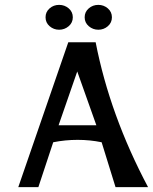

<svg xmlns="http://www.w3.org/2000/svg" viewBox="-20 -764 624 784"><path d="M219.2 -252.4H373.5L295.4 -472.2ZM584.5 0H451.7L395 -183.1Q347.7 -192.9 296.9 -192.9Q246.1 -192.9 197.3 -183.1L136.7 0H54.7L258.8 -591.3H370.6Q428.7 -293.5 584.5 0ZM260.7 -729.7Q277.3 -715.3 277.3 -693.4Q277.3 -671.4 260.5 -657Q243.7 -642.6 221.4 -642.6Q199.2 -642.6 182.6 -657Q166 -671.4 166 -693.4Q166 -715.3 182.4 -729.7Q198.7 -744.1 221.4 -744.1Q244.1 -744.1 260.7 -729.7ZM420.4 -729.7Q437 -715.3 437 -693.4Q437 -671.4 420.4 -657Q403.8 -642.6 381.6 -642.6Q359.4 -642.6 342.5 -657Q325.7 -671.4 325.7 -693.4Q325.7 -715.3 342.3 -729.7Q358.9 -744.1 381.3 -744.1Q403.8 -744.1 420.4 -729.7Z"/></svg>

Font: Rachana
Style: Bold
Weight: 700
Designer: Hussain KH
Foundry: Hussain KH, Rajeesh K Nambiar, Santhosh Thottingal, Swathanthra Malayalam Computing (http://smc.org.in)
Version: Version 7.0.0+20221109